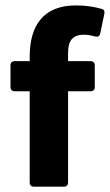

<svg xmlns="http://www.w3.org/2000/svg" viewBox="-20 -703 414 723"><path d="M296.9 -572.3C309.6 -572.3 325.2 -569.3 338.9 -565.4C348.6 -563.5 355.5 -566.4 357.4 -577.1L373 -651.4C375 -661.1 371.1 -668 361.3 -669.9C336.9 -676.8 306.6 -682.6 265.6 -682.6C143.6 -682.6 91.8 -607.4 91.8 -489.3V-472.7H35.2C25.4 -472.7 19.5 -466.8 19.5 -457V-375C19.5 -365.2 25.4 -359.4 35.2 -359.4H91.8V-15.6C91.8 -5.9 97.7 0 107.4 0H220.7C230.5 0 236.3 -5.9 236.3 -15.6V-359.4H321.3C331.1 -359.4 336.9 -365.2 336.9 -375V-457C336.9 -466.8 331.1 -472.7 321.3 -472.7H236.3V-503.9C236.3 -551.8 254.9 -572.3 296.9 -572.3Z"/></svg>

Font: Ed Sans Neue
Style: Bold
Weight: 700
Designer: Stephen Hutchings
Version: Version 1.004;PS 001.004;hotconv 1.0.88;makeotf.lib2.5.64775